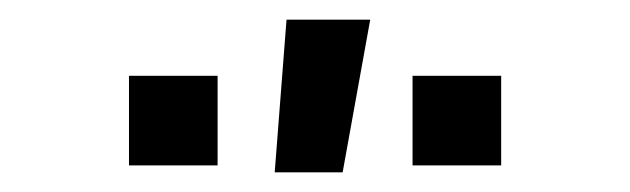

<svg xmlns="http://www.w3.org/2000/svg" viewBox="-20 -775 640 195"><path d="M259 -600 271 -755H356L328 -600ZM399 -607V-698H489V-607ZM111 -607V-698H201V-607Z"/></svg>

Font: Nova Nerd Font
Style: Regular
Weight: 400
Designer: Belleve Invis
Foundry: Belleve Invis
Version: Version 24.1.4; ttfautohint (v1.8.4);Nerd Fonts 3.1.1